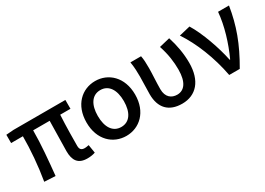

<svg xmlns="http://www.w3.org/2000/svg" viewBox="-11 -1151 2416 1751"><g transform="rotate(-30 1196.5 -275.5)"><path d="M558 13C594 13 622 7 641 0L627 -87C608 -83 594 -81 584 -81C550 -81 533 -95 533 -134C533 -178 534 -341 541 -457H649V-550H103L24 -544V-457H148C148 -317 135 -153 109 0L225 6C240 -144 256 -310 256 -457H430C429 -346 424 -190 424 -140C424 -43 460 13 558 13Z M969 13C1107 13 1225 -91 1225 -275C1225 -459 1107 -564 969 -564C830 -564 713 -459 713 -275C713 -91 830 13 969 13ZM969 -81C880 -81 832 -157 832 -275C832 -392 880 -469 969 -469C1058 -469 1106 -392 1106 -275C1106 -157 1058 -81 969 -81Z M1557 13C1704 13 1797 -92 1797 -279C1797 -375 1780 -470 1750 -564L1638 -537C1671 -437 1681 -354 1681 -275C1681 -141 1631 -81 1558 -81C1499 -81 1448 -116 1448 -202C1448 -271 1455 -363 1455 -419C1455 -469 1454 -512 1446 -550H1334C1344 -492 1345 -438 1345 -394C1345 -332 1341 -271 1341 -210C1341 -67 1416 13 1557 13Z M2057 0H2168C2283 -197 2341 -357 2372 -550H2257C2245 -409 2197 -253 2135 -118H2130C2102 -256 2034 -451 1964 -564L1847 -536C1940 -398 2019 -202 2057 0Z"/></g></svg>

Font: Noto Sans HK Medium
Style: Regular
Weight: 500
Designer: Ryoko NISHIZUKA 西塚涼子 (kana, bopomofo & ideographs); Paul D. Hunt (Latin, Greek & Cyrillic); Sandoll Communications 산돌커뮤니
Foundry: Adobe
Version: Version 2.002;hotconv 1.0.116;makeotfexe 2.5.65601